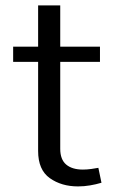

<svg xmlns="http://www.w3.org/2000/svg" viewBox="-20 -666 426 691"><path d="M334 -62 345.2 -8.3Q325.7 -2.4 304.2 1.2Q282.7 4.9 260.7 4.9Q201.2 4.9 159.2 -24.9Q117.2 -54.7 117.2 -122.6V-443.4H27.3V-498H117.2V-646.5H196.8V-498H339.8V-443.4H196.8V-130.4Q196.8 -91.8 218.3 -73.7Q239.7 -55.7 278.3 -55.7Q293 -55.7 308.6 -57.9Q324.2 -60.1 334 -62Z"/></svg>

Font: Estedad-FD Regular
Style: FD-Regular
Weight: 400
Designer: Amin Abedi
Version: Version 7.3